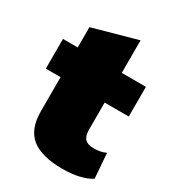

<svg xmlns="http://www.w3.org/2000/svg" viewBox="-167 -764 783 868"><g transform="rotate(30 224.5 -330.0)"><path d="M433 -154 443 -24Q388 10 294 10Q186 10 133 -31.5Q80 -73 80 -168V-345H3V-500H80V-606L310 -670V-500H436V-345H310V-204Q310 -170 324.5 -155.5Q339 -141 370 -141Q407 -141 433 -154Z"/></g></svg>

Font: Elaine Sans Black
Style: Regular
Weight: 900
Designer: Wei Huang
Foundry: Wei Huang
Version: Version 2.001;December 24, 2019;FontCreator 12.0.0.2547 64-b